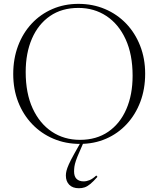

<svg xmlns="http://www.w3.org/2000/svg" viewBox="-20 -735 820 994"><path d="M386 -715Q460.5 -715 523.5 -688.2Q586.5 -661.5 633 -613Q679.5 -564.5 705.5 -498.2Q731.5 -432 731.5 -353.5Q731.5 -274 706.5 -207.8Q681.5 -141.5 636 -92.5Q590.5 -43.5 529 -16.8Q467.5 10 394 10Q319.5 10 256.5 -16.8Q193.5 -43.5 146.8 -92.2Q100 -141 74.2 -207Q48.5 -273 48.5 -352Q48.5 -431 73.5 -497.5Q98.5 -564 144 -612.8Q189.5 -661.5 251.2 -688.2Q313 -715 386 -715ZM394 -11Q479.5 -11 540.5 -53Q601.5 -95 634 -169.8Q666.5 -244.5 666.5 -343Q666.5 -453 630.5 -531.5Q594.5 -610 531 -652Q467.5 -694 386 -694Q300 -694 239 -652Q178 -610 145.5 -535.2Q113 -460.5 113 -362Q113 -252 149.2 -173.5Q185.5 -95 248.8 -53Q312 -11 394 -11ZM391.5 51Q379 79 373 97Q367 115 365.2 127.8Q363.5 140.5 363.5 152.5Q363.5 178.5 376.5 191.2Q389.5 204 413 204Q428 204 443.8 197.5Q459.5 191 478.5 173.5L484.5 180.5Q463 205 447.2 217.8Q431.5 230.5 418 235Q404.5 239.5 388.5 239.5Q356 239.5 338.5 221.5Q321 203.5 321 174Q321 162.5 324 149.8Q327 137 336.2 116Q345.5 95 364.5 61L400 -2H414.5Z"/></svg>

Font: Newsreader 60pt Light
Style: Regular
Weight: 300
Designer: Hugues Gentile
Foundry: Production Type
Version: Version 1.003